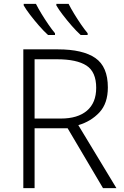

<svg xmlns="http://www.w3.org/2000/svg" viewBox="-20 -968 640 988"><path d="M278 -714Q406 -714 470.5 -669.5Q535 -625 535 -518Q535 -436 491.5 -389.5Q448 -343 383 -324L579 0H510L328 -308H158V0H100V-714ZM273 -663H158V-358H293Q380 -358 427.5 -398.5Q475 -439 475 -516Q475 -598 425 -630.5Q375 -663 273 -663ZM333 -948Q344 -926 361 -898Q378 -870 396.5 -843Q415 -816 431 -797V-788H395Q373 -808 349 -835.5Q325 -863 303.5 -891Q282 -919 270 -940V-948ZM165 -948Q176 -926 193 -898Q210 -870 228.5 -843Q247 -816 263 -797V-788H227Q205 -808 181 -835.5Q157 -863 135.5 -891Q114 -919 102 -940V-948Z"/></svg>

Font: Noto Sans Light
Style: Regular
Weight: 300
Designer: Monotype Design Team
Foundry: Monotype Imaging Inc.
Version: Version 2.007